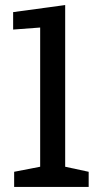

<svg xmlns="http://www.w3.org/2000/svg" viewBox="-20 -740 392 760"><path d="M238 -720 32 -692V-623L139 -631V-80L36 -60V0H331V-60L238 -80Z"/></svg>

Font: Hermeneus One
Style: Regular
Weight: 400
Designer: Rodrigo Fuenzalida, Pablo Impallari
Foundry: Pablo Impallari, Rodrigo Fuenzalida
Version: Version 1.002